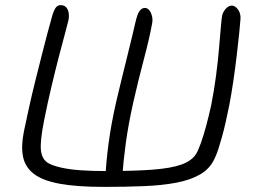

<svg xmlns="http://www.w3.org/2000/svg" viewBox="-20 -728 991 752"><path d="M387 4Q280 4 213 -8.5Q146 -21 112 -47.5Q78 -74 70 -115.5Q62 -157 74 -215Q82 -253 93 -303.5Q104 -354 117.5 -408Q131 -462 143.5 -511.5Q156 -561 166 -598.5Q176 -636 181 -653Q188 -681 196 -694.5Q204 -708 217 -708Q231 -708 239 -699.5Q247 -691 249 -677Q251 -663 248 -648Q245 -635 234.5 -596.5Q224 -558 210 -504Q196 -450 181 -386.5Q166 -323 153 -258Q136 -173 140.5 -137.5Q145 -102 171 -88Q190 -78 222 -71Q254 -64 297.5 -61Q341 -58 395 -58Q506 -58 578 -63.5Q650 -69 690.5 -83.5Q731 -98 748 -125Q756 -138 766.5 -167Q777 -196 787.5 -235Q798 -274 807 -315Q819 -376 826.5 -434Q834 -492 838 -540.5Q842 -589 845 -622.5Q848 -656 850 -667Q852 -676 857.5 -685Q863 -694 871 -700Q879 -706 888 -706Q901 -706 912 -691Q923 -676 922 -655Q921 -638 917 -599Q913 -560 907 -509.5Q901 -459 893.5 -408Q886 -357 878 -316Q871 -281 864 -250Q857 -219 849.5 -192Q842 -165 835 -143.5Q828 -122 820 -106Q802 -67 764 -45Q726 -23 671 -12.5Q616 -2 544.5 1Q473 4 387 4ZM393 -34Q395 -88 405 -164.5Q415 -241 435 -329Q445 -372 456.5 -418.5Q468 -465 478.5 -508Q489 -551 497.5 -585.5Q506 -620 510 -639Q514 -656 518.5 -669Q523 -682 530.5 -689.5Q538 -697 548 -697Q557 -697 564.5 -688Q572 -679 575.5 -664Q579 -649 575 -632Q565 -577 543.5 -496Q522 -415 502 -327Q483 -242 473 -169.5Q463 -97 460 -44Z"/></svg>

Font: Shantell Sans Light
Style: Italic
Weight: 300
Italic angle: -11°
Designer: Stephen Nixon, Anya Danilova, Shantell Martin
Foundry: Arrow Type
Version: Version 1.008;[ac192a2d6]